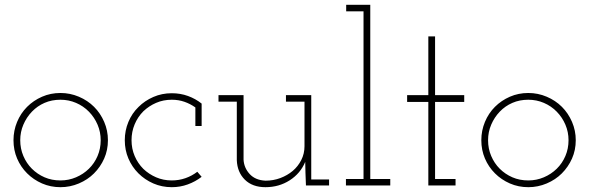

<svg xmlns="http://www.w3.org/2000/svg" viewBox="-20 -770 2445 797"><path d="M370 -50Q344 -24 307.5 -8.5Q271 7 231 7Q190 7 154.5 -8.5Q119 -24 92.5 -50.5Q66 -77 51 -112Q36 -147 36 -188Q36 -228 51 -264Q66 -300 92.5 -326.5Q119 -353 154.5 -368.5Q190 -384 231 -384Q271 -384 307.5 -368.5Q344 -353 370.5 -326.5Q397 -300 412.5 -264Q428 -228 428 -188Q428 -147 412.5 -112Q397 -77 370 -50ZM112 -70Q135 -47 165 -34Q195 -21 231 -21Q265 -21 295.5 -34Q326 -47 349 -69.5Q372 -92 385 -122.5Q398 -153 398 -188Q398 -222 385 -252.5Q372 -283 349 -306.5Q326 -330 295.5 -343Q265 -356 231 -356Q195 -356 165 -343Q135 -330 112.5 -306.5Q90 -283 77 -252.5Q64 -222 64 -188Q64 -153 77 -122.5Q90 -92 112 -70Z M817 -36Q791 -16 759.5 -4.5Q728 7 693 7Q652 7 616.5 -8.5Q581 -24 554.5 -50.5Q528 -77 513 -112Q498 -147 498 -188Q498 -228 513 -264Q528 -300 555 -326Q581 -352 616.5 -367.5Q652 -383 693 -383Q729 -383 760.5 -371.5Q792 -360 817 -340V-247H791V-324Q770 -339 745.5 -347.5Q721 -356 693 -356Q658 -356 628 -343Q598 -330 575 -308Q552 -285 539 -254Q526 -223 526 -188Q526 -153 539 -122.5Q552 -92 575 -69Q598 -47 628 -34Q658 -21 693 -21Q723 -21 750 -30.5Q777 -40 799 -57Z M1247 -98Q1227 -50 1182.5 -21.5Q1138 7 1082 7Q1028 7 996.5 -24Q965 -55 963 -105V-348H887V-375H991V-107Q993 -73 1016.5 -47.5Q1040 -22 1082 -20Q1115 -20 1144 -31Q1173 -42 1195 -60.5Q1217 -79 1230.5 -105.5Q1244 -132 1244 -163V-348H1167V-375H1272V-25H1346V0H1250L1248 -53Z M1600 0H1416V-27H1489V-723H1417V-750H1517V-27H1600Z M1871 0H1758V-347H1670V-375H1758V-619H1786V-375H1907V-347H1786V-27H1871Z M2312 -50Q2286 -24 2249.5 -8.5Q2213 7 2173 7Q2132 7 2096.5 -8.5Q2061 -24 2034.5 -50.5Q2008 -77 1993 -112Q1978 -147 1978 -188Q1978 -228 1993 -264Q2008 -300 2034.5 -326.5Q2061 -353 2096.5 -368.5Q2132 -384 2173 -384Q2213 -384 2249.5 -368.5Q2286 -353 2312.5 -326.5Q2339 -300 2354.5 -264Q2370 -228 2370 -188Q2370 -147 2354.5 -112Q2339 -77 2312 -50ZM2054 -70Q2077 -47 2107 -34Q2137 -21 2173 -21Q2207 -21 2237.5 -34Q2268 -47 2291 -69.5Q2314 -92 2327 -122.5Q2340 -153 2340 -188Q2340 -222 2327 -252.5Q2314 -283 2291 -306.5Q2268 -330 2237.5 -343Q2207 -356 2173 -356Q2137 -356 2107 -343Q2077 -330 2054.5 -306.5Q2032 -283 2019 -252.5Q2006 -222 2006 -188Q2006 -153 2019 -122.5Q2032 -92 2054 -70Z"/></svg>

Font: Josefin Slab Light
Style: Regular
Weight: 300
Designer: Santiago Orozco
Foundry: Typemade
Version: Version 2.000